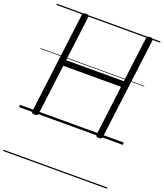

<svg xmlns="http://www.w3.org/2000/svg" viewBox="-215 -1029 1318 1544"><g transform="rotate(20 444.0 -257.5)"><path d="M136 14Q109 14 111 -5L220 -871Q221 -881 228 -885.5Q235 -890 250 -890Q277 -890 275 -871L226 -484H720L769 -871Q771 -881 778 -885.5Q785 -890 799 -890Q827 -890 824 -871L715 -5Q714 4 707.5 9Q701 14 686 14Q658 14 661 -5L714 -434H220L166 -5Q165 4 158 9Q151 14 136 14ZM0 365H888V375H0ZM0 -20H888V0H0ZM0 -505H888V-500H0ZM0 -885H888V-875H0Z"/></g></svg>

Font: Playwrite GB J Guides
Style: Italic
Weight: 400
Italic angle: -7.01216°
Designer: Veronika Burian, José Scaglione
Foundry: TypeTogether
Version: Version 1.003